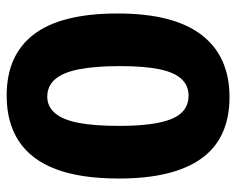

<svg xmlns="http://www.w3.org/2000/svg" viewBox="-88 -626 726 591"><g transform="rotate(-90 275.5 -330.0)"><path d="M272 13Q210 13 162.5 -8.5Q115 -30 84 -73Q53 -116 37.5 -179.5Q22 -243 22 -327Q22 -446 51 -522Q80 -598 137 -635.5Q194 -673 277 -673Q340 -673 387 -652Q434 -631 466 -589Q498 -547 514 -482.5Q530 -418 530 -332Q530 -245 513.5 -180.5Q497 -116 464 -73Q431 -30 383 -8.5Q335 13 272 13ZM277 -113Q308 -113 328.5 -135Q349 -157 358.5 -203.5Q368 -250 368 -324Q368 -402 358 -451.5Q348 -501 327 -524.5Q306 -548 274 -548Q244 -548 223.5 -524.5Q203 -501 193.5 -452.5Q184 -404 184 -327Q184 -271 189.5 -230.5Q195 -190 206 -164Q217 -138 235 -125.5Q253 -113 277 -113Z"/></g></svg>

Font: Bricolage Grotesque 96pt ExtraBold SemiCondensed
Style: Regular
Weight: 800
Width: 4
Version: Version 1.001;gftools[0.9.33.dev8+g029e19f]